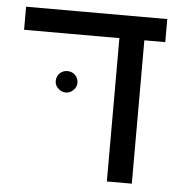

<svg xmlns="http://www.w3.org/2000/svg" viewBox="-47 -644 648 688"><g transform="rotate(5 277.5 -299.5)"><path d="M452.1 0Q429.7 0 362.3 0Q362.3 -128.9 362.3 -515.6Q276.4 -515.6 19.5 -515.6Q19.5 -521.5 19.5 -537.1Q19.5 -541 19.5 -547.9Q19.5 -564.5 19.5 -598.6Q146.5 -598.6 527.3 -598.6Q527.3 -578.1 527.3 -515.6Q507.8 -515.6 452.1 -515.6Q452.1 -386.7 452.1 0ZM148.4 -342.8Q148.4 -359.4 160.2 -371.1Q171.9 -381.8 187.5 -381.8Q203.1 -381.8 214.8 -371.1Q226.6 -359.4 226.6 -342.8Q226.6 -327.1 214.8 -316.4Q203.1 -304.7 187.5 -304.7Q171.9 -304.7 160.2 -316.4Q148.4 -327.1 148.4 -342.8Z"/></g></svg>

Font: Noto Sans Hebrew DECATHLON 
Style: Regular
Weight: 400
Designer: Monotype Design team
Version: Version 1.03 uh